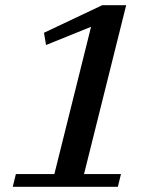

<svg xmlns="http://www.w3.org/2000/svg" viewBox="-20 -718 590 738"><path d="M41 -49H189L330 -615L157 -545L149 -592L373 -698H465L303 -49H445L433 0H29Z"/></svg>

Font: IBM Plex Serif Medium
Style: Italic
Weight: 500
Italic angle: -14°
Designer: Mike Abbink, Paul van der Laan, Pieter van Rosmalen
Foundry: Bold Monday
Version: Version 2.5